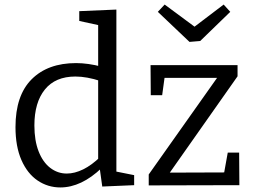

<svg xmlns="http://www.w3.org/2000/svg" viewBox="-20 -814 1114 843"><path d="M245 9Q190 9 145 -21.5Q100 -52 74 -111.5Q48 -171 48 -256Q48 -395 119 -466Q190 -537 314 -537Q340 -537 368.5 -533Q397 -529 427 -521L411 -512V-713L420 -702L328 -722V-765L491 -772V-49L479 -63L569 -45V-1L429 5L417 -81L427 -77Q382 -34 336.5 -12.5Q291 9 245 9ZM273 -52Q308 -52 345.5 -70.5Q383 -89 421 -126L411 -99V-478L422 -458Q361 -478 311 -478Q223 -478 177 -421Q131 -364 131 -263Q131 -197 149.5 -149.5Q168 -102 200.5 -77Q233 -52 273 -52ZM1030 -144 1031 -1 633 0V-48L945 -489L957 -472H681L705 -491L692 -396H642L641 -528H1023V-479L710 -34L706 -56L983 -57L960 -33L980 -144ZM962 -794 991 -762 859 -634 812 -630 673 -762 703 -794 861 -677H808Z"/></svg>

Font: Pack4
Style: Regular
Weight: 400
Version: Version 2.002